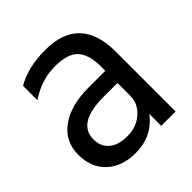

<svg xmlns="http://www.w3.org/2000/svg" viewBox="-132 -914 614 614"><g transform="rotate(-45 175.0 -607.0)"><path d="M136 -388Q76 -388 39 -421.5Q2 -455 2 -514.5Q2 -574 49 -608.5Q96 -643 178 -643H253V-664Q253 -715 230.5 -741Q208 -767 148 -767Q88 -767 33 -730V-795Q86 -826 164 -826Q320 -826 320 -662V-392H255V-446Q211 -388 136 -388ZM253 -529V-588H190Q71 -588 71 -514Q71 -483 92.5 -464Q114 -445 155.5 -445Q197 -445 225 -470Q253 -495 253 -529Z"/></g></svg>

Font: Hind Jalandhar
Style: Regular
Weight: 400
Designer: Namrata Goyal
Foundry: Indian Type Foundry
Version: Version 0.702;PS 1.0;hotconv 1.0.81;makeotf.lib2.5.63406